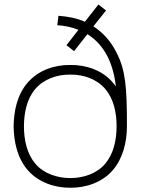

<svg xmlns="http://www.w3.org/2000/svg" viewBox="-20 -835 637 870"><path d="M508.3 -595.8C483.3 -646.9 447.9 -686.5 403.1 -715.6L460.4 -787.5L426 -814.6L364.6 -736.5C329.2 -752.1 288.5 -760.4 244.8 -763.5L239.6 -720.8C274 -718.8 306.2 -711.5 335.4 -700L281.2 -630.2L315.6 -603.1L376 -680.2C414.6 -656.2 445.8 -621.9 468.8 -576C488.5 -535.4 500 -489.6 505.2 -442.7C501 -449 496.9 -455.2 491.7 -460.4C443.8 -517.7 367.7 -541.7 299 -540.6C229.2 -541.7 154.2 -517.7 105.2 -460.4C57.3 -405.2 42.7 -331.2 41.7 -262.5C42.7 -194.8 57.3 -120.8 105.2 -64.6C154.2 -8.3 229.2 16.7 299 15.6C367.7 16.7 443.8 -8.3 491.7 -64.6C535.4 -115.6 555.2 -188.5 555.2 -263.5C555.2 -438.5 549 -517.7 508.3 -595.8ZM457.3 -93.8C419.8 -49 359.4 -28.1 299 -28.1C237.5 -28.1 177.1 -49 139.6 -93.8C102.1 -138.5 88.5 -201 88.5 -262.5C88.5 -324 102.1 -387.5 139.6 -431.3C177.1 -476 237.5 -497.9 299 -496.9C359.4 -497.9 419.8 -476 457.3 -431.3C494.8 -387.5 508.3 -325 508.3 -263.5C508.3 -201 494.8 -138.5 457.3 -93.8Z"/></svg>

Font: Manrope Thin
Style: Regular
Weight: 100
Width: 4
Designer: Michael Sharanda
Foundry: Michael Sharanda
Version: Version 2.000;PS 002.000;hotconv 1.0.88;makeotf.lib2.5.64775